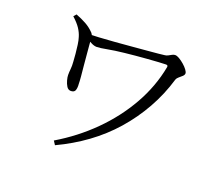

<svg xmlns="http://www.w3.org/2000/svg" viewBox="-122 -882 1243 1086"><g transform="rotate(20 500.0 -339.5)"><path d="M288 6Q406 -64 501.5 -159Q597 -254 661 -367Q725 -480 748 -603Q749 -609 746.5 -612Q744 -615 737 -615Q722 -615 693 -613Q664 -611 628.5 -608.5Q593 -606 557 -602.5Q521 -599 493 -596Q437 -590 395 -582Q353 -574 335 -574Q319 -574 301.5 -583Q284 -592 265 -605V-627Q286 -627 328.5 -629.5Q371 -632 423.5 -636Q476 -640 531 -645Q586 -650 634 -654Q682 -658 713 -662Q723 -663 732 -668Q741 -673 750.5 -678Q760 -683 768 -683Q779 -683 794 -674Q809 -665 824 -652Q839 -639 848.5 -626Q858 -613 858 -605Q858 -596 849 -587.5Q840 -579 829.5 -570.5Q819 -562 816 -553Q787 -455 738 -368Q689 -281 624 -207Q559 -133 478 -74Q397 -15 303 29ZM282 -290Q266 -290 256.5 -305Q247 -320 242 -339Q237 -358 237 -370Q237 -389 239 -407Q241 -425 239 -450Q238 -471 235.5 -497Q233 -523 229.5 -549Q226 -575 220 -593Q213 -617 197.5 -640.5Q182 -664 151 -692L165 -708Q199 -695 227 -679.5Q255 -664 278 -640Q285 -632 287 -624Q289 -616 289 -607Q289 -598 291.5 -573.5Q294 -549 296.5 -516Q299 -483 302.5 -449Q306 -415 308.5 -386.5Q311 -358 311 -343Q313 -321 308 -305.5Q303 -290 282 -290Z"/></g></svg>

Font: Noto Serif JP
Style: Regular
Weight: 400
Designer: Ryoko NISHIZUKA  (kana & ideographs); Frank Grießhammer (Latin, Greek & Cyrillic); Wenlong ZHANG  (bopomofo); Sandoll Co
Foundry: Adobe
Version: Version 2.003-H1;hotconv 1.1.1;makeotfexe 2.6.0